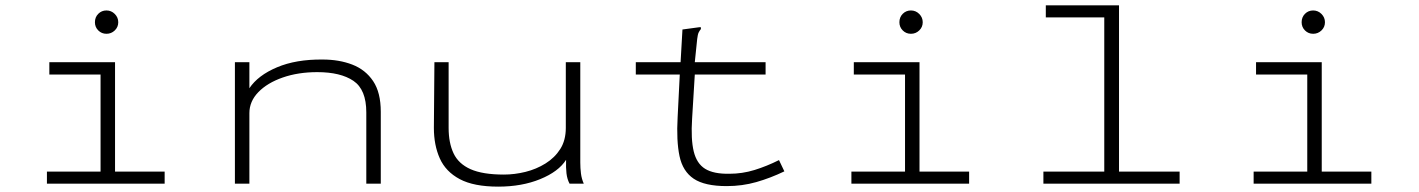

<svg xmlns="http://www.w3.org/2000/svg" viewBox="-20 -685 5290 716"><path d="M155 0V-45H355V-407H164V-453H409V-45H594V0ZM377 -559Q359 -559 346.5 -571.5Q334 -584 334 -602Q334 -621 346.5 -633.5Q359 -646 377 -646Q395 -646 408 -633Q421 -620 421 -602Q421 -584 408 -571.5Q395 -559 377 -559Z M856 0V-453H910V-356Q942 -404 1013 -434Q1084 -464 1183 -463Q1245 -463 1294 -444Q1343 -425 1371.5 -382.5Q1400 -340 1400 -268V0H1346V-266Q1346 -351 1298 -383.5Q1250 -416 1163 -416Q1092 -416 1034.5 -396Q977 -376 943.5 -341.5Q910 -307 910 -263V0Z M1838 11Q1747 11 1694.5 -17Q1642 -45 1620 -94.5Q1598 -144 1598 -208L1600 -453H1653V-208Q1653 -152 1671.5 -113Q1690 -74 1735 -54Q1780 -34 1859 -34Q1899 -34 1939.5 -44Q1980 -54 2014.5 -75.5Q2049 -97 2069.5 -129.5Q2090 -162 2090 -208V-453H2144V-79Q2144 -58 2146.5 -38Q2149 -18 2157 0H2104Q2095 -17 2092.5 -38.5Q2090 -60 2091 -89Q2063 -45 1994.5 -17Q1926 11 1838 11Z M2690 9Q2608 9 2567 -18.5Q2526 -46 2514 -103Q2502 -160 2507 -248L2515 -407H2351V-453H2518L2525 -575L2584 -583L2593 -584L2594 -577Q2589 -571 2585.5 -564Q2582 -557 2580 -540L2571 -453H2835V-407H2571L2561 -243Q2556 -166 2567 -120.5Q2578 -75 2609.5 -55.5Q2641 -36 2700 -37Q2748 -37 2793.5 -51Q2839 -65 2885 -88L2905 -46Q2853 -21 2800.5 -6Q2748 9 2690 9Z M3155 0V-45H3355V-407H3164V-453H3409V-45H3594V0ZM3377 -559Q3359 -559 3346.5 -571.5Q3334 -584 3334 -602Q3334 -621 3346.5 -633.5Q3359 -646 3377 -646Q3395 -646 3408 -633Q3421 -620 3421 -602Q3421 -584 3408 -571.5Q3395 -559 3377 -559Z M3871 0V-45H4098V-620H3880V-665H4153V-45H4379V0Z M4655 0V-45H4855V-407H4664V-453H4909V-45H5094V0ZM4877 -559Q4859 -559 4846.5 -571.5Q4834 -584 4834 -602Q4834 -621 4846.5 -633.5Q4859 -646 4877 -646Q4895 -646 4908 -633Q4921 -620 4921 -602Q4921 -584 4908 -571.5Q4895 -559 4877 -559Z"/></svg>

Font: Inconsolata ExtraExpanded Light
Style: Regular
Weight: 300
Width: 8
Monospace: yes
Designer: Raph Levien, Cyreal, Brenton Simpson
Foundry: Raph Levien, Cyreal, Google
Version: Version 3.001; ttfautohint (v1.8.2.53-6de2)